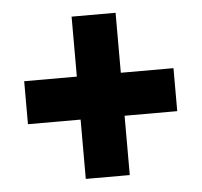

<svg xmlns="http://www.w3.org/2000/svg" viewBox="-42 -706 603 574"><g transform="rotate(-5 259.5 -419.5)"><path d="M193 -176H325V-354H483V-483H325V-663H193V-483H35V-354H193Z"/></g></svg>

Font: Noto Sans Malayalam UI Condensed Black
Style: Regular
Weight: 900
Width: 3
Designer: Jelle Bosma - Monotype Design Team
Foundry: Monotype Imaging Inc.
Version: Version 2.104